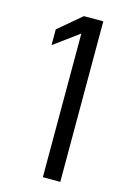

<svg xmlns="http://www.w3.org/2000/svg" viewBox="-96 -635 424 670"><g transform="rotate(15 116.5 -300.0)"><path d="M39 -463 129 -529V-10H192V-590H122L39 -520Z"/></g></svg>

Font: Charger Sport
Style: LitExt
Weight: 300
Designer: Jasper
Foundry: Cannot Into Space Fonts
Version: Version 1.1